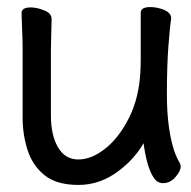

<svg xmlns="http://www.w3.org/2000/svg" viewBox="-20 -505 540 543"><path d="M468 -94Q476 -64 489 -43Q491 -39 491 -34Q491 -21 476 -4Q461 13 441 13Q425 13 415 -2Q395 -32 386 -100Q360 -55 316 -22Q264 18 202 18Q140 18 106 -9.5Q72 -37 58 -80.5Q44 -124 44 -172V-365Q44 -389 42.5 -423.5Q41 -458 41 -468Q41 -484 67 -484Q84 -484 104 -476Q126 -468 126 -451Q126 -444 125 -410.5Q124 -377 124 -365V-178Q124 -123 144 -88.5Q164 -54 201.5 -54Q239 -54 278 -85Q317 -116 345 -172Q373 -228 377 -301Q378 -316 378 -341V-469Q378 -485 405 -485Q423 -485 442 -478Q464 -469 464 -454V-452V-451Q461 -434 456.5 -377.5Q452 -321 452 -237.5Q452 -154 468 -94Z"/></svg>

Font: Moon Stars Kai HW
Style: Bold
Weight: 700
Designer: GuiWonder
Version: Version 1.101